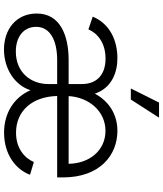

<svg xmlns="http://www.w3.org/2000/svg" viewBox="52 -853 813 957"><g transform="rotate(90 458.5 -374.5)"><path d="M227.1 12.2C323.7 12.2 405.8 -43 429.7 -120.1C463.9 -40.5 540.5 11.7 641.1 11.7C752.4 11.7 825.7 -48.8 851.1 -117.7L787.6 -136.7C767.1 -88.9 718.3 -47.9 641.1 -47.9C532.2 -47.9 461.4 -129.4 458.5 -252.9H864.3V-281.7C864.3 -467.3 752 -553.2 632.3 -553.2C548.8 -553.2 483.9 -509.8 446.8 -440.9C418.9 -523.9 342.8 -553.2 270.5 -553.2C185.5 -553.2 99.6 -518.6 63 -430.2L126.5 -408.7C145.5 -454.1 194.3 -494.1 272 -494.1C353.5 -494.1 398.9 -449.2 398.9 -376.5V-310.1H278.8C158.2 -310.1 47.4 -268.6 47.4 -151.4C47.4 -46.9 127.9 12.2 227.1 12.2ZM420.9 -620.1H476.1L566.4 -760.7H491.2ZM113.8 -148.4C113.8 -219.2 183.6 -252.9 279.3 -252.9H398.9V-209.5C398.9 -119.6 339.4 -46.9 236.8 -46.9C165 -46.9 113.8 -84.5 113.8 -148.4ZM459 -310.1C464.8 -410.6 533.7 -493.7 632.3 -493.7C729 -493.7 794.9 -415 796.4 -310.1Z"/></g></svg>

Font: Raveo Light
Style: Regular
Weight: 300
Designer: Jakub Foglar, Rasmus Andersson (Inter)
Foundry: Jakubfoglar.com
Version: Version 1.100;Glyphs 3.2.3 (3260)